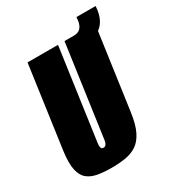

<svg xmlns="http://www.w3.org/2000/svg" viewBox="-164 -757 794 868"><g transform="rotate(-30 233.5 -323.0)"><path d="M165 12Q125 12 93.5 6.5Q62 1 41 -16Q20 -33 12.5 -68Q5 -103 13 -163L73 -591H232L165 -115Q164 -104 165 -97Q166 -90 169.5 -87.5Q173 -85 178 -85Q183 -85 187 -87.5Q191 -90 194.5 -97Q198 -104 199 -115L266 -591H425L365 -164Q357 -104 339.5 -68.5Q322 -33 296.5 -16Q271 1 238 6.5Q205 12 165 12ZM286 -525 295 -591H316Q357 -591 365 -638L367 -658H467L465 -638Q456 -575 412 -550Q368 -525 286 -525Z"/></g></svg>

Font: Alumni Sans Black
Style: Italic
Weight: 900
Italic angle: -8°
Version: Version 1.016